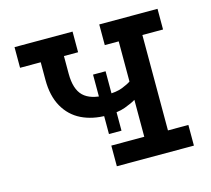

<svg xmlns="http://www.w3.org/2000/svg" viewBox="-89 -694 879 799"><g transform="rotate(-15 350.5 -294.5)"><path d="M323 -138V-394H377V-138ZM320 0V-89H462V-248Q446 -238 415 -226.5Q384 -215 335 -215Q273 -215 226 -238Q179 -261 152.5 -308Q126 -355 126 -424V-500H37V-589H287V-500H226V-424Q226 -357 256.5 -327.5Q287 -298 353 -298Q399 -298 425 -308.5Q451 -319 462 -327V-500H402V-589H653V-500H564V-89H652V0Z"/></g></svg>

Font: Podkova SemiBold
Style: Regular
Weight: 600
Designer: Ilya Yudin
Foundry: Cyreal (www.cyreal.org)
Version: Version 2.103